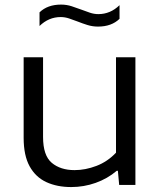

<svg xmlns="http://www.w3.org/2000/svg" viewBox="-20 -786 684 816"><path d="M282.5 9Q222.5 9 177 -12Q131.5 -33 106 -79Q80.5 -125 80.5 -200V-542.5H163V-204Q163 -125 200 -94Q237 -63 297 -63Q343 -63 390 -81Q437 -99 473 -137V-542.5H555.5V0H486.5L481 -60H476Q436.5 -26.5 386.5 -8.8Q336.5 9 282.5 9ZM396.5 -673Q373 -673 351.5 -679.8Q330 -686.5 310 -694.5Q291.5 -701.5 273.8 -707.5Q256 -713.5 238 -713.5Q187 -713.5 148 -675.5V-733.5Q182 -766.5 239.5 -766.5Q263 -766.5 284.5 -759.5Q306 -752.5 326 -745Q344.5 -738 362.2 -732Q380 -726 398 -726Q449 -726 488 -764V-706Q454 -673 396.5 -673Z"/></svg>

Font: Encode Sans Expanded
Style: Regular
Weight: 400
Width: 7
Designer: Multiple Designers
Foundry: Impallari Type
Version: Version 3.000; ttfautohint (v1.8.3) -l 8 -r 50 -G 200 -x 14 